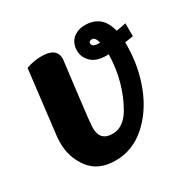

<svg xmlns="http://www.w3.org/2000/svg" viewBox="-122 -614 722 732"><g transform="rotate(-30 239.5 -248.0)"><path d="M36 -158Q36 -171 37 -184L71 -469Q103 -481 139 -481Q205 -481 205 -432Q205 -430 188.5 -298.5Q172 -167 172 -146Q172 -89 227 -89Q274 -89 306 -142Q362 -238 365 -359H356Q314 -359 292 -378Q267 -400 267 -431Q267 -462 286 -481Q309 -501 341 -501Q417 -501 436 -422Q466 -426 479 -430V-373L442 -367V-350Q441 -260 409.5 -179Q378 -98 319.5 -46.5Q261 5 186 5Q111 5 73.5 -44.5Q36 -94 36 -158ZM324 -431Q324 -414 353 -414Q356 -414 359 -414Q352 -441 338 -441Q324 -441 324 -431Z"/></g></svg>

Font: Lily Script One
Style: Regular
Weight: 400
Designer: Julia Petretta
Foundry: Julia Petretta
Version: Version 1.002;PS 001.001;hotconv 1.0.70;makeotf.lib2.5.58329